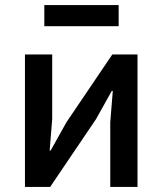

<svg xmlns="http://www.w3.org/2000/svg" viewBox="-20 -734 638 754"><path d="M78 -520H185V-266L175 -143H179L241 -254L421 -520H520V0H413V-254L423 -377H419L357 -266L177 0H78ZM154 -714H446V-631H154Z"/></svg>

Font: Plexus Sans Medium
Style: Regular
Weight: 500
Version: Version 2.001;PS 002.001;hotconv 1.0.70;makeotf.lib2.5.58329